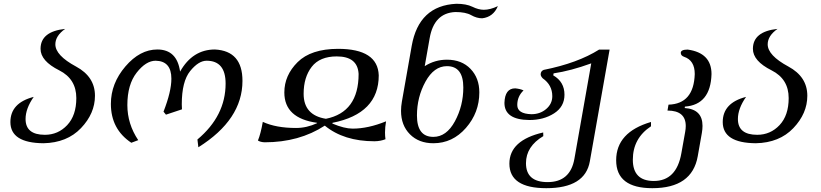

<svg xmlns="http://www.w3.org/2000/svg" viewBox="-20 -737 4278 1001"><path d="M206.5 9.8Q34.2 8.3 34.2 -100.6Q34.2 -200.7 155.8 -231.9Q113.3 -170.9 113.3 -116.7Q113.3 -34.2 213.9 -34.2Q282.7 -34.2 330.3 -84.7Q377.9 -135.3 377.9 -225.6Q377.9 -325.2 289.1 -370.1Q191.4 -418.9 191.4 -482.4Q191.4 -572.8 319.8 -586.4Q268.6 -550.3 268.6 -505.9Q268.6 -448.2 376.5 -390.1Q475.1 -336.9 475.1 -237.8Q475.1 -145.5 402.3 -69.1Q329.6 7.3 206.5 9.8Z M1014.2 30.8 1009.3 -9.8Q1156.2 -132.8 1156.2 -301.3Q1156.2 -420.4 1057.1 -420.4Q1015.1 -420.4 971.4 -366.5Q927.7 -312.5 927.7 -192.9Q927.7 -179.2 928.7 -167L845.2 -139.2L832.5 -154.8Q873.5 -259.8 873.5 -326.7Q873.5 -418.9 791.5 -420.4Q741.2 -420.4 692.6 -358.4Q644 -296.4 644 -189Q644 -90.8 700.7 -6.3L664.6 7.3Q558.1 -63.5 558.1 -195.3Q558.1 -302.2 633.8 -390.6Q709.5 -479 800.3 -479Q902.8 -479 918.9 -363.8Q983.9 -479 1100.6 -479Q1244.1 -471.7 1244.1 -315.4Q1244.1 -113.3 1014.2 30.8Z M1359.4 4.9Q1337.4 3.9 1324.7 -4.4Q1338.9 -38.1 1350.1 -101.6Q1418.9 -69.8 1523.4 -69.8Q1579.1 -69.8 1632.8 -94.7L1633.3 -96.7Q1462.4 -120.1 1462.4 -254.9Q1462.4 -344.2 1531.7 -413.1Q1601.1 -481.9 1742.2 -482.4Q1949.7 -482.4 1954.6 -344.2Q1954.6 -144.5 1713.4 -96.7L1712.9 -92.8Q1775.4 -66.4 1818.4 -66.4Q1899.4 -66.4 1992.7 -104.5Q1987.3 -73.2 1987.3 -46.4Q1987.3 -27.8 1989.7 -11.2Q1964.4 -1 1932.6 -0.5Q1772.5 -0.5 1673.3 -82Q1540 4.9 1359.4 4.9ZM1679.2 -117.7Q1849.6 -151.9 1849.6 -351.6Q1844.7 -442.9 1735.8 -442.9Q1647 -442.9 1605 -388.4Q1563 -334 1563 -248Q1563 -136.2 1679.2 -117.7Z M2239.3 -23.4Q2307.6 -23.4 2351.6 -104.5Q2395.5 -185.5 2395.5 -280.8Q2395.5 -392.1 2310.1 -392.1Q2242.7 -392.1 2198.2 -311.3Q2153.8 -230.5 2153.8 -134.8Q2153.8 -23.4 2239.3 -23.4ZM2239.3 9.8Q2163.6 9.8 2117.2 -36.9Q2070.8 -83.5 2070.8 -159.2Q2070.8 -182.1 2075.2 -207L2126.5 -498Q2163.6 -708 2359.4 -717.3Q2411.1 -717.3 2442.9 -701.7Q2474.6 -686 2502.4 -686Q2535.6 -686 2575.7 -705.1Q2551.8 -648.4 2494.1 -641.6Q2465.3 -641.6 2436.5 -658Q2407.7 -674.3 2354 -674.3Q2243.2 -669.4 2220.2 -538.6L2194.3 -392.1Q2247.1 -425.8 2310.1 -425.8Q2387.2 -425.8 2433.1 -377.9Q2479 -330.1 2479 -255.4Q2479 -149.9 2409.2 -70.1Q2339.4 9.8 2239.3 9.8Z M2828.1 244.1Q2635.7 244.1 2635.7 116.2Q2635.7 -5.9 2812 -46.4L2812.5 -27.3Q2722.2 26.4 2722.2 113.8Q2722.2 212.4 2835 212.4Q2953.1 212.4 2974.6 91.3L3062.5 -406.7Q2955.6 -367.7 2866.2 -354.5L2864.3 -344.2Q2922.9 -310.5 2922.9 -243.2Q2922.9 -180.7 2868.7 -146Q2814.5 -111.3 2740.2 -111.3Q2609.9 -112.3 2609.9 -200.7Q2612.3 -276.4 2666 -276.4Q2692.4 -273.9 2709.5 -265.6Q2676.8 -234.4 2676.8 -189.5Q2676.8 -143.6 2750.5 -141.6Q2795.9 -141.6 2827.6 -168.7Q2859.4 -195.8 2859.4 -235.4Q2859.4 -293.9 2809.6 -328.6Q2798.8 -339.8 2798.8 -349.6Q2798.8 -366.2 2814.5 -372.6Q2992.2 -408.2 3103.5 -478.5H3158.2L3055.2 104Q3030.8 244.1 2828.1 244.1Z M3380.9 244.1Q3192.4 244.1 3192.4 98.6Q3192.4 -47.9 3374 -101.1V-78.6Q3279.3 -16.1 3279.3 95.7Q3279.3 206.5 3388.7 206.5Q3506.8 206.5 3532.2 62.5L3552.2 -49.3Q3555.2 -65.9 3555.2 -80.1Q3555.2 -160.6 3460 -160.6L3465.3 -191.4Q3597.2 -195.3 3602.1 -351.1Q3602.1 -422.4 3546.4 -440.9Q3529.3 -446.8 3529.3 -461.4Q3529.3 -478.5 3565.4 -478.5Q3689.5 -461.4 3689.5 -350.6Q3684.6 -190.9 3550.8 -181.2L3549.8 -173.8Q3642.6 -167.5 3642.6 -80.6Q3642.6 -64 3639.2 -43.9L3617.7 77.6Q3588.4 244.1 3380.9 244.1Z M3920.4 9.8Q3748 8.3 3748 -100.6Q3748 -200.7 3869.6 -231.9Q3827.1 -170.9 3827.1 -116.7Q3827.1 -34.2 3927.7 -34.2Q3996.6 -34.2 4044.2 -84.7Q4091.8 -135.3 4091.8 -225.6Q4091.8 -325.2 4002.9 -370.1Q3905.3 -418.9 3905.3 -482.4Q3905.3 -572.8 4033.7 -586.4Q3982.4 -550.3 3982.4 -505.9Q3982.4 -448.2 4090.3 -390.1Q4189 -336.9 4189 -237.8Q4189 -145.5 4116.2 -69.1Q4043.5 7.3 3920.4 9.8Z"/></svg>

Font: Kelvinch
Style: Italic
Weight: 400
Italic angle: -10°
Designer: Paul James Miller
Foundry: High-Logic / Made with FontCreator
Version: Version 3.40;July 22, 2017;FontCreator 11.0.0.2388 64-bit